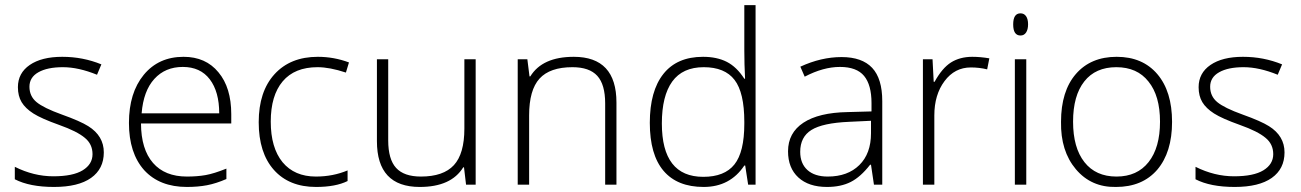

<svg xmlns="http://www.w3.org/2000/svg" viewBox="-20 -728 5129 757"><path d="M328.1 -230.5Q389.3 -192.1 389.3 -127.1Q389.3 -62.2 339 -26.5Q288.7 9.1 192.9 9.1Q97.1 9.1 38.4 -21.2V-70.3Q113.2 -32.9 190.3 -32.9Q267.4 -32.9 306.1 -56.6Q344.8 -80.4 344.8 -120.1Q344.8 -159.8 314.5 -184.5Q284.1 -210.3 213.6 -235.3Q143.1 -260.4 111.5 -280.6Q79.9 -300.8 65.2 -325.3Q50.6 -349.8 50.6 -384.2Q50.6 -439.8 97.3 -471.9Q144.1 -504 225.5 -504Q306.9 -504 379.7 -474.2L362.5 -433.3Q289.2 -463.1 228 -463.1Q166.8 -463.1 131.4 -443.1Q96.1 -423.2 96.1 -386Q96.1 -348.8 123.9 -325.6Q151.7 -302.3 224.2 -276.3Q296.8 -250.3 328.1 -230.5Z M844.3 -281.1Q844.3 -366.5 807.1 -415.3Q770 -464.1 700.7 -464.1Q631.4 -464.1 588.5 -416.8Q545.5 -369.6 538.4 -281.1ZM716.9 9.1Q609.2 9.1 548.5 -57.1Q488.4 -124.4 488.4 -243.2Q488.4 -362 546.8 -433Q605.2 -504 703.7 -504Q791.2 -504 841.3 -442.9Q891.8 -382.7 891.8 -277.6V-241.2H535.9Q536.4 -139.5 583.2 -85.7Q629.9 -31.9 716.9 -31.9Q757.8 -31.9 790.7 -37.7Q823.6 -43.5 872.6 -63.2V-22.2Q832.2 -4.6 796.3 2.3Q760.4 9.1 716.9 9.1Z M1226 9.1Q1119.8 9.1 1059.9 -58.1Q1000 -125.4 1000 -246.2Q1000 -367 1062.4 -435.5Q1124.9 -504 1233.1 -504Q1296.8 -504 1355.9 -481.8L1343.8 -441.9Q1279.6 -463.1 1232.1 -463.1Q1141.6 -463.1 1094.5 -407.2Q1047.5 -351.4 1047.5 -248.5Q1047.5 -145.6 1094 -88.5Q1141.1 -31.9 1225.5 -31.9Q1292.7 -31.9 1350.4 -56.1V-14.2Q1303.3 9.1 1226 9.1Z M1466.1 -494.4H1510.6V-174.4Q1510.6 -100.1 1541.7 -66Q1572.8 -31.9 1639.5 -31.9Q1728 -31.9 1769.5 -76.8Q1810.9 -121.8 1810.9 -221.4V-494.4H1855.4V0H1817.5L1809.4 -68.3H1806.4Q1758.8 9.1 1635 9.1Q1466.1 9.1 1466.1 -171.4Z M2410.5 0H2366V-320.5Q2366 -394.8 2334.9 -429Q2303.8 -463.1 2237.1 -463.1Q2148.1 -463.1 2107.2 -418.1Q2066.2 -373.1 2066.2 -273V0H2021.2V-494.4H2059.2L2067.7 -426.7H2070.8Q2118.3 -504 2242.2 -504Q2410.5 -504 2410.5 -323.6Z M2751.8 -504Q2806.4 -504 2845.6 -484.1Q2884.7 -464.1 2914.6 -417.6H2917.6Q2914.6 -475.2 2914.6 -529.8V-707.8H2959V0H2929.7L2918.1 -75.3H2914.6Q2858.4 9.1 2754.3 9.1Q2650.2 9.1 2596.1 -54.6Q2542 -118.3 2542 -243.7Q2542 -369.1 2595.6 -436.6Q2649.1 -504 2751.8 -504ZM2914.6 -247.7Q2914.6 -363 2876.1 -413Q2837.7 -463.1 2754.6 -463.1Q2671.4 -463.1 2630.4 -406.5Q2589.5 -349.8 2589.5 -241.2Q2589.5 -30.8 2752.8 -30.8Q2836.7 -30.8 2875.6 -79.6Q2914.6 -128.4 2914.6 -240.1Z M3458.5 0H3425.7L3414.1 -78.4H3410.5Q3373.1 -30.3 3334.2 -10.6Q3295.2 9.1 3240.6 9.1Q3168.4 9.1 3127.7 -28.3Q3087 -65.7 3087 -131.4Q3087 -204.2 3147.6 -244.2Q3208.3 -284.1 3322 -286.1L3416.1 -288.7V-321.5Q3416.1 -393.3 3386.8 -428.7Q3357.4 -464.1 3291.7 -464.1Q3226 -464.1 3152.7 -425.7L3135.5 -465.1Q3217.4 -503 3298 -503Q3378.7 -503 3418.6 -460.6Q3458.5 -418.1 3458.5 -329.1ZM3135 -129.4Q3135 -83.4 3163.5 -57.6Q3192.1 -31.9 3243.7 -31.9Q3322 -31.9 3368 -77.1Q3414.1 -122.3 3414.1 -202.7V-251.8L3327.6 -247.7Q3223.5 -243.2 3179.2 -215.6Q3135 -188.1 3135 -129.4Z M3813.4 -504Q3845.3 -504 3880.7 -498L3872.1 -454.5Q3841.3 -462.1 3807.9 -462.1Q3744.2 -462.1 3704 -408.2Q3663.8 -354.4 3663.8 -273V0H3618.8V-494.4H3656.7L3661.3 -405.5H3664.8Q3694.6 -459.6 3729.5 -481.8Q3764.9 -504 3813.4 -504Z M4026.3 -494.4V0H3981.3V-494.4ZM4003.5 -588Q3974.7 -588 3974.7 -631.7Q3974.7 -675.4 4003.5 -675.4Q4017.7 -675.4 4025.5 -664.1Q4033.4 -652.7 4033.4 -632.2Q4033.4 -611.7 4025.5 -599.8Q4017.7 -588 4003.5 -588Z M4508.1 -406.5Q4463.6 -463.1 4381.4 -463.1Q4299.3 -463.1 4255.1 -407Q4210.8 -350.9 4210.8 -248.2Q4210.8 -145.6 4255.6 -88.7Q4300.3 -31.9 4382 -31.9Q4463.6 -31.9 4508.6 -89Q4553.6 -146.1 4553.6 -248.2Q4553.6 -350.4 4508.1 -406.5ZM4542.5 -58.6Q4483.8 9.1 4380.2 9.1Q4282.6 11.1 4221.9 -60.7Q4161.3 -132.5 4163.3 -247.7Q4163.3 -368.6 4221.9 -436.3Q4280.6 -504 4382.7 -504Q4484.8 -504 4543 -435.8Q4601.1 -367.5 4601.1 -247.5Q4601.1 -127.4 4542.5 -58.6Z M4983.3 -230.5Q5044.5 -192.1 5044.5 -127.1Q5044.5 -62.2 4994.2 -26.5Q4943.9 9.1 4848.1 9.1Q4752.3 9.1 4693.6 -21.2V-70.3Q4768.5 -32.9 4845.6 -32.9Q4922.6 -32.9 4961.3 -56.6Q5000 -80.4 5000 -120.1Q5000 -159.8 4969.7 -184.5Q4939.3 -210.3 4868.8 -235.3Q4798.3 -260.4 4766.7 -280.6Q4735.1 -300.8 4720.4 -325.3Q4705.8 -349.8 4705.8 -384.2Q4705.8 -439.8 4752.5 -471.9Q4799.3 -504 4880.7 -504Q4962.1 -504 5034.9 -474.2L5017.7 -433.3Q4944.4 -463.1 4883.2 -463.1Q4822 -463.1 4786.7 -443.1Q4751.3 -423.2 4751.3 -386Q4751.3 -348.8 4779.1 -325.6Q4806.9 -302.3 4879.4 -276.3Q4952 -250.3 4983.3 -230.5Z"/></svg>

Font: Khula Light
Style: Regular
Weight: 300
Designer: Erin McLaughlin, Steve Matteson
Version: Version 1.002;PS 1.0;hotconv 1.0.72;makeotf.lib2.5.5900; ttf